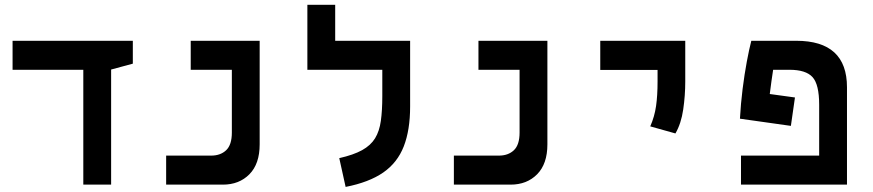

<svg xmlns="http://www.w3.org/2000/svg" viewBox="-20 -752 3556 782"><path d="M319.3 0V-467.8H31.2V-585.9H521V-492.7L432.6 -468.8V0Z M656.7 0V-118.2H839.8Q877.9 -118.2 901.1 -140.1Q924.3 -162.1 924.3 -211.9V-467.8H756.8V-585.9H1037.6V-164.1Q1037.6 -84.5 995.8 -42.2Q954.1 0 887.7 0Z M1650.4 -585.9V-318.4Q1650.4 -222.2 1624.5 -155.8Q1598.6 -89.4 1540.8 -49.3Q1482.9 -9.3 1387.7 9.3L1361.8 -107.9Q1419.9 -121.1 1454.8 -140.4Q1489.7 -159.7 1507.6 -188.7Q1525.4 -217.8 1531.2 -260Q1537.1 -302.2 1537.1 -360.8V-467.8H1231.9V-732.4H1345.2V-585.9Z M1828.6 0V-118.2H2011.7Q2049.8 -118.2 2073 -140.1Q2096.2 -162.1 2096.2 -211.9V-467.8H1928.7V-585.9H2209.5V-164.1Q2209.5 -84.5 2167.7 -42.2Q2126 0 2059.6 0Z M2731 -208.5 2628.4 -237.3Q2646 -277.3 2652.1 -320.3Q2658.2 -363.3 2658.2 -419.9V-467.3H2424.8V-585.9H2771V-419.9Q2771 -363.3 2762.7 -306.2Q2754.4 -249 2731 -208.5Z M3217.8 -355 3201.2 -239.3 2993.7 -268.6Q2997.1 -330.1 3004.6 -390.1Q3012.2 -450.2 3021.7 -501Q3031.2 -551.8 3040 -585.9H3223.1Q3429.7 -585.9 3429.7 -396.5V0H2998V-118.2H3316.4V-325.2Q3316.4 -408.2 3289.3 -438Q3262.2 -467.8 3195.3 -467.8H3128.9Q3125.5 -445.8 3122.1 -421.6Q3118.7 -397.5 3115.2 -369.1Z"/></svg>

Font: Cascadia Code SemiBold
Style: Regular
Weight: 600
Monospace: yes
Designer: Aaron Bell
Foundry: Saja Typeworks
Version: Version 2404.023; ttfautohint (v1.8.4)